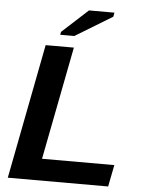

<svg xmlns="http://www.w3.org/2000/svg" viewBox="-59 -930 729 976"><g transform="rotate(5 305.5 -441.5)"><path d="M18 0 151 -688H295L183 -111H552L530 0ZM220 -747 223 -762 355 -883H485L481 -862L292 -747Z"/></g></svg>

Font: Libra Sans Modern
Style: Bold Italic
Weight: 700
Italic angle: -12°
Foundry: Stefan Peev, Context Ltd
Version: Version 1.000